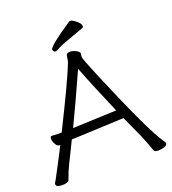

<svg xmlns="http://www.w3.org/2000/svg" viewBox="-158 -997 1006 1123"><g transform="rotate(-20 345.0 -435.5)"><path d="M607 -3Q588 -59 566 -109L507 -239L484 -238Q460 -237 423 -235.5Q386 -234 344.5 -232Q303 -230 265.5 -228.5Q228 -227 204.5 -226Q181 -225 180 -225Q164 -191 148 -159L118 -99Q99 -61 81 -10Q75 7 37 7Q-1 7 -1 -12Q-1 -18 3 -23.5Q7 -29 11 -36.5Q15 -44 24.5 -62Q34 -80 53.5 -116.5Q73 -153 106 -218H99Q87 -218 77 -236.5Q67 -255 67 -270Q67 -285 78 -285H80Q98 -283 119 -283H138Q273 -553 312 -653Q316 -662 318 -680.5Q320 -699 325 -705Q330 -711 345.5 -711Q361 -711 380 -702Q399 -693 402 -680L399 -660Q399 -647 452 -520Q619 -124 680 -36Q691 -20 691 -16Q691 -4 673 2.5Q655 9 633 9Q611 9 607 -3ZM210 -285 482 -296Q397 -493 356 -601Q273 -416 210 -285ZM252 -758Q252 -779 402 -879Q404 -880 411 -880Q418 -880 432 -870Q467 -846 467 -826Q467 -819 460 -816Q411 -798 362.5 -781Q314 -764 294 -752.5Q274 -741 268 -741Q262 -741 257 -746Q252 -751 252 -758Z"/></g></svg>

Font: LXGW WenKai TC
Style: Regular
Weight: 400
Designer: LXGW / Fontworks Inc.
Foundry: LXGW / Fontworks Inc.
Version: Version 1.330